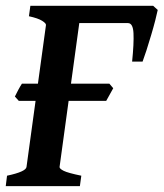

<svg xmlns="http://www.w3.org/2000/svg" viewBox="-23 -635 559 655"><path d="M249.5 0H-3.4L1 -35.6Q65.4 -49.3 67.4 -65.4L133.8 -549.3Q134.8 -555.2 120.8 -564Q106.9 -572.8 75.7 -579.6L80.6 -615.2H321.3L316.9 -579.6Q285.2 -576.2 266.8 -571.3Q248.5 -566.4 248 -560.1L180.2 -65.4Q179.7 -59.6 194.3 -52.2Q209 -44.9 254.4 -35.6ZM515.1 -601.1Q512.7 -588.9 506.6 -565.2Q500.5 -541.5 492.4 -514.4Q484.4 -487.3 476.6 -463.1Q468.8 -439 463.4 -424.8H427.7Q434.1 -487.3 432.4 -521.7Q430.7 -556.2 413.6 -556.2H227.5L246.6 -615.2H499.5ZM363.3 -334 339.4 -291H41L27.8 -305.7Q31.2 -313.5 39.1 -327.9Q46.9 -342.3 51.8 -349.6H350.1Z"/></svg>

Font: Gentium Plus
Style: Bold Italic
Weight: 700
Italic angle: -8°
Designer: Victor Gaultney, Annie Olsen, Iska Routamaa, Becca Hirsbrunner
Foundry: SIL International
Version: Version 6.101